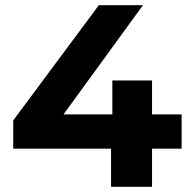

<svg xmlns="http://www.w3.org/2000/svg" viewBox="-20 -720 729 740"><path d="M31 -147V-256L361 -700H531L208 -256L129 -279H680V-147ZM408 0V-147L413 -279V-410H566V0Z"/></svg>

Font: Montserrat Thin
Style: Bold
Weight: 700
Version: Version 9.000